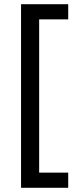

<svg xmlns="http://www.w3.org/2000/svg" viewBox="-20 -734 369 912"><path d="M304 158H80V-714H304V-642H166V86H304Z"/></svg>

Font: Noto Sans Meroitic
Style: Regular
Weight: 400
Designer: Monotype Design Team
Foundry: Monotype Imaging Inc.
Version: Version 2.002; ttfautohint (v1.8.4.7-5d5b)